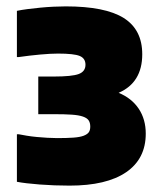

<svg xmlns="http://www.w3.org/2000/svg" viewBox="-20 -874 502 602"><path d="M198 -292Q150 -292 104.5 -295.5Q59 -299 33 -304V-453H39Q49 -451 64 -448.5Q79 -446 95.5 -444.5Q112 -443 128.5 -442Q145 -441 159 -441Q190 -441 210.5 -442.5Q231 -444 242.5 -448.5Q254 -453 258.5 -459.5Q263 -466 263 -477Q263 -489 258 -496.5Q253 -504 240 -508.5Q227 -513 205 -514.5Q183 -516 149 -516H100V-634H148Q206 -634 227 -642Q248 -650 248 -671Q248 -691 230 -698.5Q212 -706 162 -706Q139 -706 106 -703Q73 -700 38 -695H33V-840Q47 -843 66.5 -845.5Q86 -848 106.5 -850Q127 -852 148 -853Q169 -854 186 -854Q310 -854 368 -817.5Q426 -781 426 -704Q426 -615 352 -583Q393 -566 415 -533Q437 -500 437 -455Q437 -376 375.5 -334Q314 -292 198 -292Z"/></svg>

Font: Encode Sans Narrow
Style: Black
Weight: 900
Designer: Pablo Impallari, Andres Torresi
Foundry: Pablo Impallari, Andres Torresi
Version: Version 1.000; ttfautohint (v1.00) -l 8 -r 50 -G 200 -x 14 -